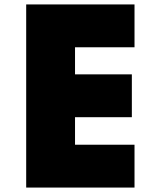

<svg xmlns="http://www.w3.org/2000/svg" viewBox="-20 -845 710 865"><path d="M98 0V-825H586V-632H318V-510H574V-317H318V-193H586V0Z"/></svg>

Font: Spartan Thin Black
Style: Regular
Weight: 900
Version: Version 1.004